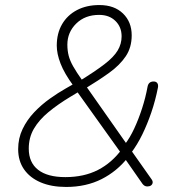

<svg xmlns="http://www.w3.org/2000/svg" viewBox="-20 -733 704 761"><path d="M242 8Q184 8 141.5 -10Q99 -28 75.5 -61.5Q52 -95 52 -142Q52 -185 69.5 -221.5Q87 -258 115.5 -288Q144 -318 177 -341.5Q210 -365 240 -382L275 -402L271 -393Q235 -442 220 -481Q205 -520 205 -552Q205 -601 226 -637Q247 -673 285 -693Q323 -713 374 -713Q433 -713 467.5 -679.5Q502 -646 502 -593Q502 -545 478.5 -510Q455 -475 413.5 -445Q372 -415 316 -381L318 -396L483 -161H475Q495 -187 512 -223.5Q529 -260 543 -303Q557 -346 565 -390Q567 -400 573 -405Q579 -410 589 -410Q599 -410 603.5 -403.5Q608 -397 606 -386Q596 -335 580 -288Q564 -241 544 -200Q524 -159 499 -126L495 -144L581 -22Q586 -15 585 -8.5Q584 -2 578.5 2Q573 6 564 6Q558 6 553.5 3.5Q549 1 545 -4L471 -110H488Q444 -54 382.5 -23Q321 8 242 8ZM239 -31Q313 -31 368.5 -59.5Q424 -88 464 -143L462 -123L284 -372L295 -371L260 -350Q210 -320 172.5 -289Q135 -258 114.5 -223Q94 -188 94 -144Q94 -89 131 -60Q168 -31 239 -31ZM373 -674Q317 -674 282 -639.5Q247 -605 247 -556Q247 -533 252 -513Q257 -493 270 -470Q283 -447 307 -413L292 -410Q357 -450 394 -478.5Q431 -507 446.5 -533Q462 -559 462 -589Q462 -626 437.5 -650Q413 -674 373 -674Z"/></svg>

Font: Nunito ExtraLight
Style: Italic
Weight: 200
Italic angle: -9°
Designer: Vernon Adams
Foundry: Vernon Adams
Version: Version 3.602